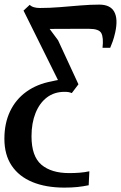

<svg xmlns="http://www.w3.org/2000/svg" viewBox="-54 -588 538 853"><path d="M232 245.5Q150 245.5 90 220.8Q30 196 -2.2 147.8Q-34.5 99.5 -34.5 28.5Q-34.5 -40.5 -9.2 -93.5Q16 -146.5 63.2 -180.5Q110.5 -214.5 175 -226.5Q185.5 -229 191.8 -230.2Q198 -231.5 203.5 -232.5L50.5 -541L78 -566.5Q85.5 -559 97 -555.8Q108.5 -552.5 123 -552.5Q165.5 -552.5 212 -556.2Q258.5 -560 303.8 -563.8Q349 -567.5 387 -567.5Q436 -567.5 453.5 -535.8Q471 -504 458 -444.5Q452.5 -420 446.5 -403.5Q440.5 -387 435.5 -375.5H401.5Q406.5 -421 396.2 -440.5Q386 -460 342 -460Q315.5 -460 286.5 -460Q257.5 -460 227.2 -459.8Q197 -459.5 166.5 -459.5L204 -409L294.5 -213.5L265 -174.5Q257.5 -177.5 250.2 -178.8Q243 -180 232.5 -180Q187 -180 154.2 -155Q121.5 -130 103.8 -85.5Q86 -41 86 17.5Q86 106.5 130 143.8Q174 181 253.5 181Q278.5 181 300.2 179.2Q322 177.5 343 173L340 235Q316 240 290.2 242.8Q264.5 245.5 232 245.5Z"/></svg>

Font: Merriweather SemiBold
Style: Italic
Weight: 600
Italic angle: -7.8°
Version: Version 2.101